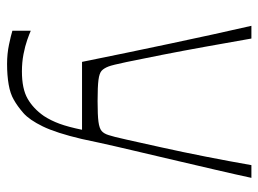

<svg xmlns="http://www.w3.org/2000/svg" viewBox="-114 -407 731 543"><g transform="rotate(90 251.5 -135.5)"><path d="M67 195V143Q76 147 93 153Q110 159 133 163.5Q156 168 182 168Q231 168 259 152Q287 136 308 106Q321 86 330 61.5Q339 37 347 -2H155Q142 -66 129 -129Q116 -192 103 -253Q90 -314 77.5 -371.5Q65 -429 53 -481H89Q100 -418 112 -351.5Q124 -285 135.5 -226.5Q147 -168 155.5 -127.5Q164 -87 168 -77Q173 -64 180 -57.5Q187 -51 206 -48.5Q225 -46 266 -46Q306 -46 324.5 -48.5Q343 -51 350.5 -57.5Q358 -64 362 -77Q366 -88 375 -128.5Q384 -169 397 -227.5Q410 -286 423 -352Q436 -418 447 -481H483Q474 -439 460.5 -381Q447 -323 432.5 -261Q418 -199 405 -144Q392 -89 383.5 -50Q375 -11 373 -1Q356 71 337.5 109Q319 147 299.5 164Q280 181 262 191Q245 201 219 205.5Q193 210 161 210Q132 210 106 204.5Q80 199 67 195Z"/></g></svg>

Font: Ojuju Light
Style: Regular
Weight: 300
Designer: Chisaokwu Joboson, Mirko Velimirovic
Foundry: Udi Foundry
Version: Version 1.000